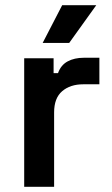

<svg xmlns="http://www.w3.org/2000/svg" viewBox="-20 -718 431 738"><path d="M73 0V-494H186V-437H203Q214 -468 240 -482Q266 -496 302 -496H362V-394H300Q250 -394 219 -367.5Q188 -341 188 -286V0ZM144 -553 219 -698H350L246 -553Z"/></svg>

Font: Space Grotesk Light SemiBold
Style: Regular
Weight: 600
Version: Version 2.000